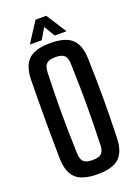

<svg xmlns="http://www.w3.org/2000/svg" viewBox="-178 -1040 814 1123"><g transform="rotate(-20 228.5 -479.0)"><path d="M228 8Q134.5 8 93 -30Q51.5 -68 49.5 -156Q48.5 -224 48 -284Q47.5 -344 47.5 -401.5Q47.5 -459 48 -518.5Q48.5 -578 49.5 -644.5Q51.5 -732 93 -770Q134.5 -808 228 -808Q320.5 -808 362 -770Q403.5 -732 405.5 -644.5Q407.5 -577.5 408.5 -518Q409.5 -458.5 409.5 -401Q409.5 -343.5 408.5 -283.8Q407.5 -224 405.5 -156Q403.5 -68 362 -30Q320.5 8 228 8ZM228 -80Q267.5 -80 283.8 -95.5Q300 -111 300.5 -150.5Q302.5 -219 303.8 -280.2Q305 -341.5 305 -400.2Q305 -459 303.8 -520.2Q302.5 -581.5 300.5 -650Q300 -689 283.8 -704.8Q267.5 -720.5 228 -720.5Q188.5 -720.5 172.2 -704.8Q156 -689 155 -650Q152.5 -582.5 151.5 -521.8Q150.5 -461 150.5 -402.2Q150.5 -343.5 151.5 -281.8Q152.5 -220 155 -150.5Q156 -111 172.2 -95.5Q188.5 -80 228 -80ZM113.5 -840.5 194 -966H261L341.5 -840.5H268L227.5 -908.5L187 -840.5Z"/></g></svg>

Font: Big Shoulders Medium
Style: Regular
Weight: 500
Designer: Patric King
Foundry: XO Type Co
Version: Version 2.002